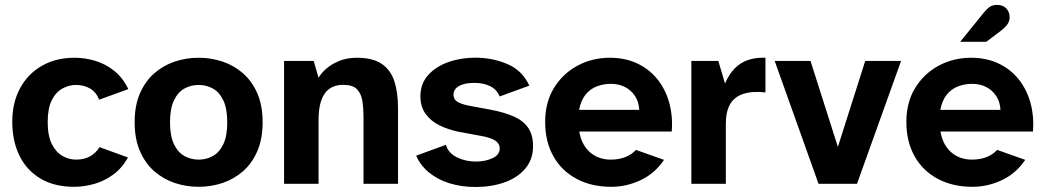

<svg xmlns="http://www.w3.org/2000/svg" viewBox="-20 -742 4212 775"><path d="M279.2 12Q199.2 12 143.6 -21.1Q87.9 -54.2 58.7 -113.4Q29.5 -172.6 29.5 -250.1Q29.5 -327.3 61 -385.8Q92.6 -444.3 149.4 -476.6Q206.2 -508.9 280.9 -508.9Q324.2 -508.9 365.5 -496.2Q406.8 -483.6 441.5 -455.7Q476.2 -427.9 497.9 -382.3L380.3 -339.6Q367.6 -371.3 342.7 -385.2Q317.7 -399.1 287.1 -399.1Q258.2 -399.1 231.7 -384.5Q205.2 -369.9 188.8 -337.1Q172.5 -304.3 172.5 -249.4Q172.5 -193.9 189.3 -160.6Q206.2 -127.2 232.2 -112.5Q258.2 -97.7 287.1 -97.7Q320.7 -97.7 344.3 -111.4Q367.9 -125 381.5 -148.1L496.7 -106.3Q473 -63.8 437.3 -37.5Q401.6 -11.3 360.8 0.3Q319.9 12 279.2 12Z M781.8 12Q731.5 12 685.4 -3.4Q639.4 -18.8 602.8 -50.7Q566.3 -82.6 544.9 -132Q523.5 -181.4 523.5 -248.4Q523.5 -316.2 544.9 -365.2Q566.3 -414.2 602.8 -446.2Q639.4 -478.1 685.4 -493.5Q731.5 -508.9 781.8 -508.9Q832.1 -508.9 878.2 -493.5Q924.2 -478.1 960.8 -446.2Q997.3 -414.2 1018.7 -365.2Q1040.1 -316.2 1040.1 -248.4Q1040.1 -181.4 1018.7 -132Q997.3 -82.6 960.8 -50.7Q924.2 -18.8 878.2 -3.4Q832.1 12 781.8 12ZM781.8 -97.7Q813.3 -97.7 839.5 -112.4Q865.7 -127 881.5 -160.2Q897.3 -193.4 897.3 -248.4Q897.3 -303.5 881.5 -336.7Q865.7 -369.9 839.5 -384.5Q813.3 -399.1 781.8 -399.1Q750.5 -399.1 724.2 -384.5Q697.9 -369.9 682.1 -336.7Q666.3 -303.5 666.3 -248.4Q666.3 -193.4 682.1 -160.2Q697.9 -127 724.2 -112.4Q750.5 -97.7 781.8 -97.7Z M1126.6 0V-496H1246.2L1265.8 -428.3Q1277.4 -448.2 1298.9 -466.3Q1320.4 -484.4 1350.9 -496.7Q1381.4 -508.9 1420.1 -508.9Q1483.4 -508.9 1519.8 -484.9Q1556.2 -460.9 1571.4 -415.1Q1586.6 -369.4 1586.6 -304.3V0H1447.3V-268.7Q1447.3 -304.3 1442.8 -333.9Q1438.2 -363.6 1421.2 -381.5Q1404.2 -399.5 1365.1 -399.5Q1314.7 -399.5 1290.2 -363.7Q1265.8 -327.9 1265.8 -257.6V0Z M1899.5 12.8Q1843.5 12.8 1795.5 -1.9Q1747.5 -16.6 1712.6 -44.9Q1677.6 -73.2 1659.8 -113.6L1779.8 -157.4Q1789.2 -124.6 1823.9 -107.2Q1858.7 -89.9 1901.3 -89.9Q1938.9 -89.9 1968.1 -103.6Q1997.2 -117.2 1997.2 -143.3Q1997.2 -162.3 1979.3 -174.4Q1961.4 -186.6 1916.2 -194.5L1836.2 -209.1Q1789.4 -218.3 1753.4 -236.3Q1717.5 -254.4 1697.2 -283.4Q1676.9 -312.4 1676.9 -353Q1676.9 -404.1 1708.2 -438.9Q1739.4 -473.6 1789.8 -491.4Q1840.2 -509.2 1897.9 -509.2Q1968.1 -509.2 2028.4 -483.3Q2088.7 -457.4 2116.6 -396.3L1996.9 -352.7Q1985.6 -380.4 1959 -393.9Q1932.4 -407.4 1894.4 -407.4Q1854 -407.4 1832.2 -394.3Q1810.4 -381.3 1810.4 -359.9Q1810.4 -341.8 1825.3 -331.8Q1840.2 -321.7 1875.1 -315L1958.3 -299.6Q2016.8 -288.6 2055.2 -271.2Q2093.6 -253.7 2112.6 -225.2Q2131.6 -196.7 2131.6 -152.2Q2131.6 -98.2 2100.1 -61.3Q2068.6 -24.4 2016.2 -5.8Q1963.8 12.8 1899.5 12.8Z M2447.1 12Q2367.4 12 2307.3 -20.1Q2247.2 -52.1 2213.9 -111Q2180.5 -169.9 2180.5 -250.2Q2180.5 -329.2 2216.2 -387.2Q2251.8 -445.1 2311.2 -477Q2370.6 -508.9 2441.8 -508.9Q2502.4 -508.9 2550.7 -486.6Q2598.9 -464.3 2632.1 -424Q2665.2 -383.7 2680.8 -329.2Q2696.3 -274.8 2691.5 -211.2H2318.1Q2323.7 -180.1 2336.1 -158.6Q2348.6 -137.2 2365.9 -123.7Q2383.2 -110.1 2403.4 -103.9Q2423.6 -97.7 2443.8 -97.7Q2480.1 -97.7 2506.2 -108.8Q2532.2 -119.9 2546.8 -137L2660.3 -96.7Q2623.6 -42.4 2566.7 -15.2Q2509.7 12 2447.1 12ZM2317.4 -298.5H2560.3Q2558.6 -331.1 2543.2 -354.5Q2527.7 -378 2502.7 -390.8Q2477.7 -403.6 2445.1 -403.6Q2416.1 -403.6 2389.3 -393.4Q2362.5 -383.3 2343.9 -360.5Q2325.2 -337.7 2317.4 -298.5Z M2770.6 0V-496H2879.5L2906.5 -404.8Q2922.9 -442.9 2945.9 -466.2Q2969 -489.6 3000.1 -500Q3031.1 -510.5 3069.7 -508.9V-369.1Q3015.5 -374.8 2980.1 -363Q2944.6 -351.3 2927.2 -321.7Q2909.8 -292 2909.8 -243.1V0Z M3284 0 3107 -496H3251.6L3362.1 -149L3472.4 -496H3617.1L3439.2 0Z M3905.1 12Q3825.4 12 3765.3 -20.1Q3705.2 -52.1 3671.9 -111Q3638.5 -169.9 3638.5 -250.2Q3638.5 -329.2 3674.2 -387.2Q3709.8 -445.1 3769.2 -477Q3828.6 -508.9 3899.8 -508.9Q3960.4 -508.9 4008.7 -486.6Q4056.9 -464.3 4090.1 -424Q4123.2 -383.7 4138.8 -329.2Q4154.3 -274.8 4149.5 -211.2H3776.1Q3781.7 -180.1 3794.1 -158.6Q3806.6 -137.2 3823.9 -123.7Q3841.2 -110.1 3861.4 -103.9Q3881.6 -97.7 3901.8 -97.7Q3938.1 -97.7 3964.2 -108.8Q3990.2 -119.9 4004.8 -137L4118.3 -96.7Q4081.6 -42.4 4024.7 -15.2Q3967.7 12 3905.1 12ZM3775.4 -298.5H4018.3Q4016.6 -331.1 4001.2 -354.5Q3985.7 -378 3960.7 -390.8Q3935.7 -403.6 3903.1 -403.6Q3874.1 -403.6 3847.3 -393.4Q3820.5 -383.3 3801.9 -360.5Q3783.2 -337.7 3775.4 -298.5ZM3855.8 -573.4 3950.6 -690.4Q3964.4 -707.4 3975.9 -714.8Q3987.4 -722.2 4004.5 -722.2Q4028.6 -722.2 4042 -707.9Q4055.3 -693.5 4055.3 -672.4Q4055.3 -658.8 4047.8 -646Q4040.4 -633.2 4017.7 -616L3961.3 -573.4Z"/></svg>

Font: Atkinson Hyperlegible Next
Style: Regular
Weight: 400
Designer: Elliott Scott, Megan Eiswerth, Linus Boman, Theodore Petrosky, Letters from Sweden
Foundry: Applied Design Works, Letters from Sweden
Version: Version 2.001